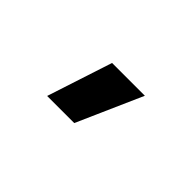

<svg xmlns="http://www.w3.org/2000/svg" viewBox="-23 -939 646 646"><g transform="rotate(45 300.0 -616.5)"><path d="M313 -500H184L260 -733H416Z"/></g></svg>

Font: Geist Mono SemiBold
Style: Regular
Weight: 600
Monospace: yes
Designer: Basement.studio, Andrés Briganti, Mateo Zaragoza
Foundry: Basement.studio, Vercel, Andrés Briganti, Guido Ferreyra, Mateo Zaragoza
Version: Version 1.500; ttfautohint (v1.8.4.7-5d5b)